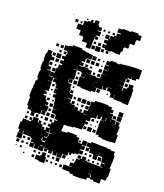

<svg xmlns="http://www.w3.org/2000/svg" viewBox="-169 -1036 1004 1176"><g transform="rotate(20 333.5 -448.0)"><path d="M72 -75H40V-107H72V-128H69V-108H43V-128H33V-174H41V-196H71V-174H72V-195H93V-203H78V-219H94V-204H99V-228H133V-204H138V-219H154V-203H139V-202H167V-175H168V-189H184V-175H193V-194H213V-203H198V-219H213V-234H199V-248H213V-234H225V-252H243V-258H223V-283H218V-288H193V-314H216V-316H191V-342H187V-368H183V-381H166V-401H181V-407H162V-435H181V-438H163V-460H155V-470H135V-492H152V-494H130V-467H105V-465H130V-437H111V-436H131V-406H111V-399H124V-383H111V-374H129V-353H138V-340H155V-322H138V-318H163V-284H135V-283H158V-259H134V-282H131V-256H104V-253H68V-275H67V-260H45V-281H36V-321H37V-335H30V-387H32V-415H34V-443H42V-461H36V-501H40V-520H35V-562H38V-581H36V-621H42V-645H70V-621H76V-581H74V-562H77V-551H96V-531H77V-527H102V-495H129V-523V-498H103V-524H128V-559H155V-560H135V-582H154V-591H136V-611H154V-622H137V-640H154V-653H138V-669H154V-653H159V-670H155V-676H131V-706H155V-712H175V-722H237V-714H259V-710H285V-706H311V-676H285V-672H307V-650H285V-672H278V-649H259V-641H276V-621H256V-638H255V-616H277V-620H315V-613H338V-589H374V-585H398V-589H400V-617H426V-618H403V-644H426V-647H402V-675H425V-679H404V-703H425V-712H467V-708H483V-714H510V-717H537V-720H566V-721H626V-661H610V-647H582V-661H580V-647H559V-640H575V-622H557V-638H551V-616H525V-615H550V-587H523V-586H551V-560H575H555V-582H576V-591H582V-615H610V-591H616V-562H617V-520H616V-491H576V-495H552H520V-522H518V-499H494V-522H487V-554H468V-552H487V-530H465V-549H457V-530H435V-549H432V-525H400V-526H376V-525H400V-497H376V-491H336V-492H307V-497H282V-525H307H280V-557H309V-558V-582H308V-559H284V-582H277V-586H251V-612H250V-587H227V-585H250V-558H253V-524H227V-522H247V-500H227V-494H249V-468H227H253V-443H257V-460H275V-442H258V-435H280V-407H259V-404H279V-383H287V-400H305V-382H288V-379H314V-355H315V-372H337V-355H349V-368H363V-354H350V-352H374V-373H397V-380H398V-409H400V-437H419V-448H447V-450H505V-445H530V-431H546V-411H530V-407H552V-376H581V-350H585V-372H607V-350H615V-312H613V-297H622V-245H595V-242H537V-247H512V-256H491V-286H507H491V-315H490V-347H513V-349H494V-368H486V-351H466V-368H461V-346H435V-342H430V-317H407V-280H425V-262H407V-280H403V-254H374V-253H349V-248H322V-245H289V-218H287V-203H288H302V-205H325V-212H387V-201H406V-175H410V-171H432V-195H460V-167H436V-163H458V-139H436V-132H457V-110H435V-131H434V-103H410V-97H393V-84H379V-97H374V-73H341V-46H311V-69H308V-49H284V-67H277V-50H255V-67H245V-52H227V-70H242V-72H221V-46H191V-72H189V-48H163V-72H159V-48H133V-74H157V-78H133V-100H125V-106H101V-125H100V-107H72ZM338 -679H314V-703H338ZM125 -682H107V-700H125ZM94 -683H78V-699H94ZM363 -684H349V-698H363ZM390 -687H382V-695H390ZM337 -650H315V-672H337ZM366 -651H346V-671H366ZM431 -651V-670H430V-651ZM123 -654H109V-668H123ZM390 -657H382V-665H390ZM88 -659H84V-663H88ZM130 -617H102V-645H130ZM396 -621H376V-641H396ZM95 -622H77V-640H95ZM304 -623H288V-639H304ZM332 -625H320V-637H332ZM126 -591H106V-611H126ZM96 -591H76V-611H96ZM395 -592H377V-610H395ZM575 -592H557V-610H575ZM363 -594H349V-608H363ZM315 -588H338V-589H315ZM95 -562H77V-580H95ZM272 -565H260V-577H272ZM121 -566H111V-576H121ZM374 -556H398V-557H374ZM371 -531V-553H370V-531ZM126 -531H106V-551H126ZM274 -533H258V-549H274ZM277 -500H255V-522H277ZM426 -501H406V-521H426ZM225 -502V-520H222V-502ZM480 -507H472V-515H480ZM102 -470V-495V-470ZM271 -476H261V-486H271ZM153 -444H139V-458H153ZM610 -407H582V-435H610ZM369 -408H343V-434H369ZM397 -410H375V-432H397ZM337 -410H315V-432H337ZM303 -414H289V-428H303ZM151 -416H141V-426H151ZM568 -419H564V-423H568ZM610 -377H582V-405H610ZM576 -381H556V-401H576ZM396 -381H376V-401H396ZM363 -384H349V-398H363ZM331 -386H321V-396H331ZM149 -388H143V-394H149ZM551 -354V-375H550V-354ZM522 -354V-371H518V-354ZM154 -353H138V-369H154ZM181 -356H171V-366H181ZM377 -347H397V-349H377ZM402 -322V-342V-322ZM186 -321H166V-341H186ZM454 -323H438V-339H454ZM481 -326H471V-336H481ZM424 -293H408V-309H424ZM184 -293H168V-309H184ZM450 -297H442V-305H450ZM479 -298H473V-304H479ZM459 -258H433V-284H459ZM217 -260H195V-282H217ZM186 -261H166V-281H186ZM485 -262H467V-280H485ZM97 -230H75V-252H97ZM186 -231H166V-251H186ZM124 -233H108V-249H124ZM62 -235H50V-247H62ZM152 -235H140V-247H152ZM64 -203H48V-219H64ZM183 -204H169V-218H183ZM486 -141H466V-161H484V-168H463V-194H484V-203H528V-202H545H587V-199H614V-195H640V-172H647V-130H646V-101H644V-87H652V-35H647V-10H620V-7H617V20H575V13H552V-12H548V11H533V26H506V29H446V23H422V15H400V14H371V-16H400V-17H422V-20H405V-42H426V-51H431V-76H453V-81H436V-101H456V-84H464V-103H488V-84H499V-80H517H547H585V-102H606V-106H581V-133H578V-139H554V-160H553V-134H549V-108H523V-134H519V-137H492V-159H486ZM219 -168H200V-165H220V-139H223V-164H238V-167H222V-188H219ZM422 -175H410V-187H422ZM217 -132V-110H218V-137H200V-132ZM577 -110H555V-132H577ZM513 -114H499V-128H513ZM482 -115H470V-127H482ZM195 -110V-127H190V-110ZM195 -103H217V-110H195ZM608 -87V-101H607V-87ZM124 -83H108V-99H124ZM93 -84H79V-98H93ZM572 -85H560V-97H572ZM512 -85H500V-97H512ZM542 -85H530V-97H542ZM585 -77H600V-80H585ZM195 -76H217V-79H195ZM366 -51H346V-71H366ZM65 -52H47V-70H65ZM93 -54H79V-68H93ZM122 -55H110V-67H122ZM420 -57H412V-65H420ZM388 -59H384V-63H388ZM255 18H217V13H192V-15H217V-20H224V-43H248V-20H255ZM337 -20H315V-42H337ZM183 -24H169V-38H183ZM273 -24H259V-38H273ZM303 -24H289V-38H303ZM92 -25H80V-37H92ZM212 -25H200V-37H212ZM59 -28H53V-34H59ZM118 -29H114V-33H118ZM533 -13H547V-16H533ZM364 7H348V-9H364ZM184 7H168V-9H184ZM273 6H259V-8H273ZM302 5H290V-7H302ZM332 5H320V-7H332ZM120 3H112V-5H120ZM367 -770H345V-792H366V-829H344V-853H368V-831H372V-855H393V-864H379V-878H393V-864H405V-882H427V-888H403V-914H427V-920H465V-919H482V-925H530V-917H552V-885H530V-877H528V-849H500V-817H475V-812H472V-785H464V-763H428V-767H405V-762H367V-791ZM281 -736H251V-763H218V-789H214V-793H188V-824H159V-858H190V-887H213V-894H229V-908H243V-894H253V-914H279V-890H285V-865V-882H307V-860H290V-855H310V-827H290V-820H305V-802H287V-817H284V-793H282V-765H281ZM210 -897H202V-905H210ZM118 -899H114V-903H118ZM427 -870V-882V-870ZM155 -862H137V-880H155ZM182 -865H170V-877H182ZM332 -865H320V-877H332ZM362 -865H350V-877H362ZM329 -838H323V-844H329ZM366 -801H346V-821H366ZM335 -772H317V-790H335ZM303 -774H289V-788H303ZM341 -736H311V-766H341ZM307 -740H285V-762H307ZM365 -742H347V-760H365ZM394 -743H378V-759H394Z"/></g></svg>

Font: Rubik Storm
Style: Regular
Weight: 400
Designer: Hubert and Fischer, NaN
Foundry: Hubert and Fischer, NaN
Version: Version 2.201